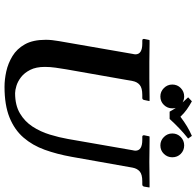

<svg xmlns="http://www.w3.org/2000/svg" viewBox="-30 -848 890 871"><g transform="rotate(90 415.5 -413.0)"><path d="M364 -749Q364 -772 380 -787.5Q396 -803 418 -803Q432 -803 445 -796Q439 -802 433.5 -808.5Q428 -815 422 -821L440 -838Q460 -827 477 -815Q494 -803 510 -786Q534 -804 554 -816Q574 -828 597 -838L609 -821Q585 -802 563 -781Q541 -760 520 -737H487Q479 -752 470 -765Q472 -757 472 -749Q472 -727 456.5 -711Q441 -695 418 -695Q396 -695 380 -711Q364 -727 364 -749ZM586 -749Q586 -772 602 -787.5Q618 -803 640 -803Q663 -803 678.5 -787.5Q694 -772 694 -749Q694 -727 678.5 -711Q663 -695 640 -695Q618 -695 602 -711Q586 -727 586 -749ZM662 -569Q664 -577 664 -582Q664 -613 615 -613H601Q594 -613 594 -621L599 -645L601 -646Q601 -646 621.5 -646Q642 -646 669 -645.5Q696 -645 715 -645Q733 -645 760 -645.5Q787 -646 808 -646Q829 -646 829 -646L831 -645L827 -621Q825 -613 817 -613H803Q772 -613 758.5 -601.5Q745 -590 741 -569L692 -293Q680 -226 660 -170.5Q640 -115 604.5 -74Q569 -33 513 -10.5Q457 12 374 12Q341 12 304.5 4Q268 -4 235 -24Q202 -44 181.5 -80.5Q161 -117 161 -175Q161 -202 167 -235L225 -569Q227 -577 227 -582Q227 -613 178 -613H164Q157 -613 157 -621L162 -645L164 -646Q164 -646 179.5 -646Q195 -646 217.5 -645.5Q240 -645 262.5 -645Q285 -645 300 -645Q314 -645 336.5 -645Q359 -645 382 -645.5Q405 -646 421 -646Q437 -646 437 -646L439 -645L434 -621Q432 -613 425 -613H411Q380 -613 366 -601.5Q352 -590 348 -569L295 -268Q291 -244 287.5 -219.5Q284 -195 284 -171Q284 -131 297.5 -104.5Q311 -78 330.5 -63Q350 -48 370 -42Q390 -36 403 -36Q458 -36 495 -58Q532 -80 555 -115.5Q578 -151 591 -193.5Q604 -236 611 -276Z"/></g></svg>

Font: Libertinus Serif SemiBold
Style: Italic
Weight: 600
Italic angle: -11.5°
Designer: Philipp H. Poll, Khaled Hosny
Foundry: Caleb Maclennan
Version: Version 7.051;RELEASE